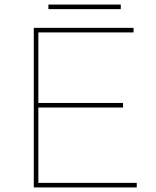

<svg xmlns="http://www.w3.org/2000/svg" viewBox="-20 -821 684 841"><path d="M128 -699H565V-679H148V-370H519V-350H148V-20H579V0H128ZM192 -801H509V-781H192Z"/></svg>

Font: Alexandria Thin
Style: Regular
Weight: 250
Designer: Mohamed Gaber
Foundry: Kief Type Foundry
Version: Version 5.100